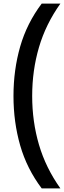

<svg xmlns="http://www.w3.org/2000/svg" viewBox="-20 -828 358 1068"><path d="M212 220Q129.5 110.5 92.2 -19.2Q55 -149 55 -294Q55 -439 92.2 -568.8Q129.5 -698.5 212 -808H316Q234.5 -693.5 196.8 -565Q159 -436.5 159 -294Q159 -151.5 196.8 -23Q234.5 105.5 316 220Z"/></svg>

Font: Encode Sans SemiCondensed SemiCondensed Medium
Style: Regular
Weight: 500
Width: 4
Designer: Multiple Designers
Foundry: Impallari Type
Version: Version 3.000; ttfautohint (v1.8.3) -l 8 -r 50 -G 200 -x 14 